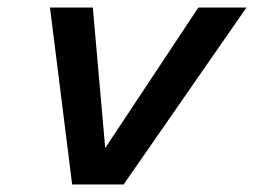

<svg xmlns="http://www.w3.org/2000/svg" viewBox="-20 -491 676 511"><path d="M172 0 113 -471H227L260 -97L508 -471H636L309 0Z"/></svg>

Font: Intel One Mono Medium
Style: Italic
Weight: 500
Italic angle: -16°
Monospace: yes
Designer: Fred Shallcrass
Foundry: Frere-Jones Type LLC
Version: Version 1.400;hotconv 1.1.0;makeotfexe 2.6.0;FJTRelease1.4